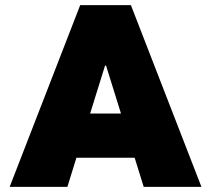

<svg xmlns="http://www.w3.org/2000/svg" viewBox="-20 -727 821 747"><path d="M503.9 -113.3H277.3L242.2 0H17.6L292 -707H489.3L763.7 0H539.1ZM450.7 -285.2 392.6 -471.7H388.7L330.6 -285.2Z"/></svg>

Font: Wanted Sans ExtraBlack
Style: Regular
Weight: 900
Designer: Original Design by Kil Hyung-jin and Kang Hanbin, Wanted Lab, Inc; Hangeul from Source Han Sans by Jang Soo-young and Ka
Foundry: Wanted Lab, Inc.
Version: Version 1.001